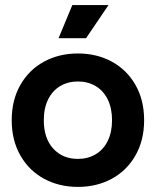

<svg xmlns="http://www.w3.org/2000/svg" viewBox="-20 -720 612 754"><path d="M26 -248Q26 -327 60 -386.5Q94 -446 153 -478Q212 -510 286 -510Q360 -510 419 -478Q478 -446 512 -386.5Q546 -327 546 -248Q546 -169 512 -109.5Q478 -50 419 -18Q360 14 286 14Q212 14 153 -18Q94 -50 60 -109.5Q26 -169 26 -248ZM152 -248Q152 -177 189 -136.5Q226 -96 286 -96Q325 -96 355.5 -114Q386 -132 403 -166.5Q420 -201 420 -248Q420 -295 403 -329.5Q386 -364 355.5 -382Q325 -400 286 -400Q247 -400 216.5 -382Q186 -364 169 -329.5Q152 -295 152 -248ZM406 -700 318 -570H210L264 -700Z"/></svg>

Font: Space Grotesk Variable
Style: Regular
Weight: 400
Designer: Florian Karsten (Space Grotesk), Colophon Foundry (Space Mono)
Foundry: Florian Karsten
Version: Version 1.106